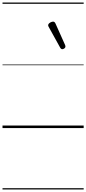

<svg xmlns="http://www.w3.org/2000/svg" viewBox="-20 -1018 685 1526"><path d="M475 -627Q471 -627 467 -629.5Q463 -632 459 -638L366 -806Q364 -810 363 -813.5Q362 -817 363 -820Q364 -827 371 -833Q378 -839 386.5 -842.5Q395 -846 403 -846Q414 -846 421 -831L498 -659Q499 -655 499.5 -652Q500 -649 500 -646Q499 -638 490.5 -632.5Q482 -627 475 -627ZM0 478H645V488H0ZM0 -20H645V0H0ZM0 -505H645V-500H0ZM0 -998H645V-988H0Z"/></svg>

Font: Playwrite AU SA Guides
Style: Regular
Weight: 400
Designer: Veronika Burian, José Scaglione
Foundry: TypeTogether
Version: Version 1.003